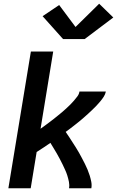

<svg xmlns="http://www.w3.org/2000/svg" viewBox="-20 -1012 640 1032"><path d="M25 0 146 -735H266L198 -320Q210 -328 221.5 -337Q233 -346 245 -354.5Q257 -363 268.5 -372.5Q280 -382 291.5 -391Q303 -400 314 -409.5Q325 -419 336 -429Q347 -439 357.5 -449.5Q368 -460 377.5 -471Q387 -482 396 -494Q405 -506 407 -520H549Q546 -505 537.5 -492Q529 -479 519 -467Q509 -455 498.5 -444Q488 -433 476.5 -422Q465 -411 453.5 -400.5Q442 -390 430.5 -380Q419 -370 407 -360Q395 -350 382.5 -340.5Q370 -331 358 -321.5Q346 -312 333 -303Q343 -289 352 -275Q361 -261 370 -247Q379 -233 388 -219Q397 -205 405 -190.5Q413 -176 421 -161Q429 -146 436.5 -131Q444 -116 450.5 -100.5Q457 -85 462 -69Q467 -53 470.5 -35.5Q474 -18 471 0H351Q354 -17 350.5 -34.5Q347 -52 342 -68Q337 -84 330 -99Q323 -114 316 -129Q309 -144 301 -158.5Q293 -173 285 -187.5Q277 -202 268 -216Q259 -230 251 -244Q232 -231 214 -219Q196 -207 177 -195L145 0ZM319 -802 209 -925 298 -985 386 -867 513 -992 589 -918 435 -802Z"/></svg>

Font: Zed Sans Extended
Style: Bold Italic
Weight: 700
Width: 7
Italic angle: -9°
Designer: Belleve Invis
Foundry: Belleve Invis
Version: Version 1.0.0; ttfautohint (v1.8.4)